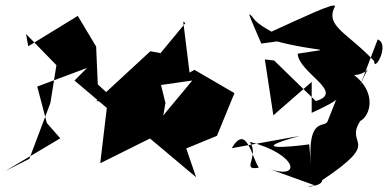

<svg xmlns="http://www.w3.org/2000/svg" viewBox="-38 -598 1417 701"><path d="M397 -218 319 -290 313 -428 246 -540 65 -429 57 -474 168 -360 146 -222 69 -18 -18 26 182 -93 133 -149 98 -282 280 -350 234 -304 352 -204 328 -2 547 -111 566 -222 541 -324 517 -283 664 -304 497 -103 678 49 642 -56 754 -102 818 -258 672 -343 654 -333 631 -519 639 -514 548 -404 511 -411 314 -229Z M1158 -155C1148 -129 1084 -175 1097 3L1091 -71C1021 -61 858 -47 1057 -102L808 -57C862 -148 880 -26 907 14C839 27 911 -28 874 -80C1051 -35 1070 68 929 13L1112 79C1041 86 1140 87 1138 60C1363 -90 1218 -63 1277 -156C1315 -176 1338 -260 1255 -324C1316 -326 1319 -389 1276 -284L1341 -454C1387 -437 1328 -331 1328 -375C1231 -479 1147 -502 1185 -575C1187 -592 1065 -533 952 -482C986 -466 915 -500 894 -523C857 -570 871 -545 916 -439L1020 -453C974 -466 1100 -485 961 -477L957 -451C1134 -403 1196 -426 1049 -402C1051 -333 1225 -261 1115 -229L963 -377L929 -381L960 -177L1100 -299V-186C1212 -238 1185 -235 1191 -238Z"/></svg>

Font: Asimov Silicon
Style: Regular
Weight: 400
Designer: Google
Version: Version 2.000980; 2014